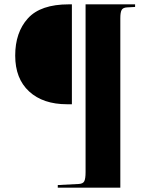

<svg xmlns="http://www.w3.org/2000/svg" viewBox="-20 -750 679 884"><path d="M246 114V102L343 97Q362 96 368 84.5Q374 73 374 42V-730H602V-718L565 -716Q546 -715 540 -704Q534 -693 534 -666V114ZM289 -270Q178 -270 114 -329Q50 -388 50 -494Q50 -601 108.5 -665.5Q167 -730 297 -730H311V-270Z"/></svg>

Font: Literata 72pt ExtraBold
Style: Regular
Weight: 800
Designer: Latin by Veronika Burian and Jose Scaglione. Greek by Irene Vlachou. Cyrillic by Vera Evstafieva.
Foundry: TypeTogether
Version: Version 3.002